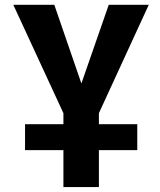

<svg xmlns="http://www.w3.org/2000/svg" viewBox="-20 -543 652 782"><path d="M82 68.4V-37.1H238.3V-82L34.2 -523.4H201.2L311.5 -203.1L422.9 -523.4H585.9L382.8 -82V-37.1H539.1V68.4H382.8V218.8H238.3V68.4Z"/></svg>

Font: Nasu
Style: Bold
Weight: 700
Designer: Ryoko NISHIZUKA (kana &amp; ideographs); Paul D. Hunt (Latin, Greek &amp; Cyrillic); Wenlong ZHANG (bopomofo); Sandoll C
Version: Version 2014.1215